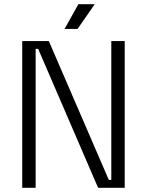

<svg xmlns="http://www.w3.org/2000/svg" viewBox="-20 -896 701 916"><path d="M150 0H86V-700H213L499 -38H511V-700H575V0H448L162 -663H150ZM350 -758H288L354 -876H432Z"/></svg>

Font: Space Grotesk Variable Light
Style: Regular
Weight: 300
Designer: Florian Karsten
Foundry: Florian Karsten
Version: Version 2.000